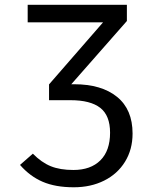

<svg xmlns="http://www.w3.org/2000/svg" viewBox="-20 -560 655 797"><path d="M287.7 -210.3Q401.5 -210.3 465.9 -157.9Q530.3 -105.6 530.3 -5.6Q530.3 60.5 499 111.3Q467.7 162.1 412.3 189.7Q356.9 217.4 286.2 217.4Q210.3 217.4 157.2 194.6Q104.1 171.8 63.1 124.6L116.4 77.9Q152.3 114.4 190.8 130Q229.2 145.6 284.6 145.6Q356.4 145.6 396.7 105.6Q436.9 65.6 436.9 -9.2Q436.9 -80.5 396.2 -112.3Q355.4 -144.1 272.8 -144.1H183.6V-209.7L407.7 -467.2H94.9V-540H506.7V-472.8L275.9 -210.3Z"/></svg>

Font: Fira Code
Style: Regular
Weight: 400
Designer: Carrois Corporate, Edenspiekermann AG, Nikita Prokopov
Foundry: Carrois Corporate, Edenspiekermann AG, Nikita Prokopov
Version: Version 5.002